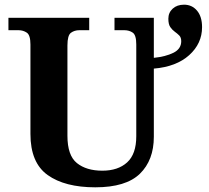

<svg xmlns="http://www.w3.org/2000/svg" viewBox="-20 -790 893 820"><path d="M387 10Q257 10 183.5 -42.5Q110 -95 110 -218V-600Q110 -640 94.5 -650.5Q79 -661 59 -661H16V-714H361V-661H319Q298 -661 283 -650Q268 -639 268 -596V-210Q268 -126 308.5 -93.5Q349 -61 417 -61Q484 -61 523 -96.5Q562 -132 562 -208V-600Q562 -640 547 -650.5Q532 -661 511 -661H469V-714H637V-543Q687 -548 720.5 -564.5Q754 -581 754 -614Q754 -630 745.5 -638.5Q737 -647 726.5 -654.5Q716 -662 707.5 -674Q699 -686 699 -710Q699 -736 717.5 -753Q736 -770 766 -770Q800 -770 821.5 -744.5Q843 -719 843 -674Q843 -604 788 -554.5Q733 -505 637 -497V-206Q637 -106 577.5 -48Q518 10 387 10Z"/></svg>

Font: NotoSerif-Bold
Style: Regular
Weight: 700
Designer: Monotype Design Team
Foundry: Monotype Imaging Inc.
Version: Version 2.007; ttfautohint (v1.8) -l 8 -r 50 -G 200 -x 14 -D